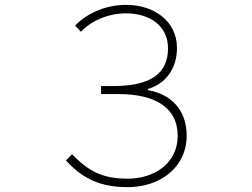

<svg xmlns="http://www.w3.org/2000/svg" viewBox="-20 -759 1040 792"><path d="M507 13C640 13 750 -68 750 -200C750 -308 682 -372 590 -387V-392C666 -414 710 -479 710 -561C710 -673 614 -739 500 -739C412 -739 333 -700 290 -653L314 -628C356 -673 426 -704 500 -704C598 -704 673 -652 673 -560C673 -457 604 -404 446 -404H397V-371H468C619 -371 713 -316 713 -199C713 -85 616 -22 507 -22C409 -22 349 -48 277 -123L252 -97C322 -21 395 13 507 13Z"/></svg>

Font: Harano Aji Gothic TW ExtraLight
Style: Regular
Weight: 250
Foundry: Masamichi Hosoda
Version: HaranoAjiGothicTW-ExtraLight version 20230610;ttx 4.39.4